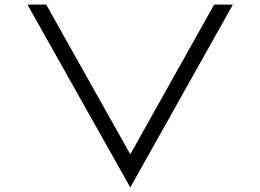

<svg xmlns="http://www.w3.org/2000/svg" viewBox="-20 -820 1139 840"><path d="M550 -145 917 -800H999L550 0L100 -800H182Z"/></svg>

Font: Dune Rise
Style: Regular
Weight: 400
Version: Version 001.000